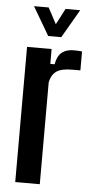

<svg xmlns="http://www.w3.org/2000/svg" viewBox="-55 -816 420 849"><g transform="rotate(5 155.0 -391.0)"><path d="M46 0V-600H155V-534H174Q181 -572 201 -587.5Q221 -603 253 -603Q263 -603 273.5 -602.5Q284 -602 290 -601V-517H254Q204 -517 182.5 -500.5Q161 -484 155 -452V0ZM61 -782H126L164 -711L201 -782H266L193 -656H135Z"/></g></svg>

Font: Big Shoulders Display
Style: Bold
Weight: 700
Designer: Patric King
Foundry: XO Type Co
Version: Version 1.000; ttfautohint (v1.8.2)